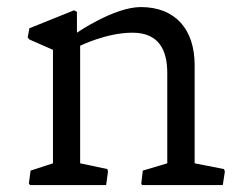

<svg xmlns="http://www.w3.org/2000/svg" viewBox="-20 -532 707 552"><path d="M63 -4.4 66.4 0H285.2L290.5 -39.1L288.6 -45.9L210.4 -62.5V-400.4C210.4 -400.4 286.1 -438 360.8 -438C437.5 -438 460.9 -387.2 460.9 -321.8V-62.5L390.6 -41.5L386.2 -4.4L388.2 0H620.6L626.5 -39.1L624 -45.9L539.6 -62.5V-344.7C539.6 -447.8 483.9 -511.7 384.8 -511.7C308.1 -511.7 201.2 -438 201.2 -438V-498L192.9 -502.4L64.5 -450.7L59.6 -424.3L64.5 -418.5L132.3 -388.7V-62.5L67.9 -41.5Z"/></svg>

Font: Trykker
Style: Regular
Weight: 400
Designer: Magnus Gaarde
Foundry: Magnus Gaarde
Version: Version 1.001